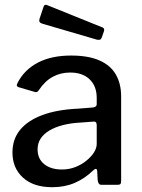

<svg xmlns="http://www.w3.org/2000/svg" viewBox="-20 -772 592 802"><path d="M369 -60Q334 -26 292 -8Q250 10 198 10Q120 10 76 -30Q32 -70 32 -135Q32 -190 63.5 -229Q95 -268 156 -291Q217 -314 304 -318L368 -323Q375 -324 379.5 -327Q384 -330 384 -338V-363Q384 -412 354.5 -440.5Q325 -469 273 -469Q233 -469 200 -451Q167 -433 142 -395Q138 -390 135 -388Q132 -386 125 -388L57 -408Q52 -410 50.5 -413.5Q49 -417 54 -427Q82 -481 138.5 -510.5Q195 -540 277 -540Q349 -540 395.5 -519.5Q442 -499 464 -460.5Q486 -422 486 -370V-17Q486 -7 483 -3.5Q480 0 471 0H404Q396 0 392.5 -5.5Q389 -11 388 -20L386 -58Q384 -74 369 -60ZM384 -249Q384 -266 370 -264L316 -260Q276 -258 243 -249.5Q210 -241 186.5 -227Q163 -213 150 -193.5Q137 -174 137 -148Q137 -109 164.5 -86.5Q192 -64 239 -64Q269 -64 295.5 -74.5Q322 -85 341 -101Q362 -118 373 -136Q384 -154 384 -171V-249ZM162 -744Q166 -755 176 -751L409 -657Q418 -653 414 -641L405 -615Q402 -608 398.5 -606.5Q395 -605 386 -606L157 -673Q140 -678 145 -693Z"/></svg>

Font: Libre Franklin Medium
Style: Regular
Weight: 500
Designer: Pablo Impallari, Rodrigo Fuenzalida, Nhung Nguyen
Foundry: Impallari Type
Version: Version 3.000